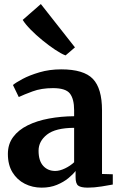

<svg xmlns="http://www.w3.org/2000/svg" viewBox="-20 -894 584 926"><path d="M18 -151.5Q18 -199 43.5 -233.2Q69 -267.5 113.5 -289.5Q158 -311.5 215.8 -322.2Q273.5 -333 337.5 -333.5V-362.5Q337.5 -416.5 317.2 -442.8Q297 -469 235.5 -469Q179.5 -469 137 -453.2Q94.5 -437.5 70.5 -426L42.5 -484Q55 -495 88.5 -513Q122 -531 170.2 -545.2Q218.5 -559.5 275 -559.5Q384 -559.5 428 -513.5Q472 -467.5 472 -362V-55L524 -53.5V-4Q507 -0.5 470.5 5.2Q434 11 403.5 11Q370 11 357.2 1.2Q344.5 -8.5 344.5 -39.5V-69.5Q332.5 -53.5 309.8 -34.8Q287 -16 254.5 -2.5Q222 11 181 11Q136.5 11 99.5 -7.8Q62.5 -26.5 40.2 -62.8Q18 -99 18 -151.5ZM246.5 -69.5Q268 -69.5 293.5 -81.8Q319 -94 337.5 -111.5V-277.5Q247.5 -277 206.8 -245Q166 -213 166 -167Q166 -119 188.2 -94.2Q210.5 -69.5 246.5 -69.5ZM295.5 -627Q274.5 -635 245 -654.8Q215.5 -674.5 184.5 -699.8Q153.5 -725 128 -751Q102.5 -777 89.5 -798L177 -874.5L341.5 -665.5L296.5 -627Z"/></svg>

Font: Merriweather Text Regular
Style: Bold
Weight: 700
Designer: Eben Sorkin
Foundry: Eben Sorkin
Version: Version 2.100; ttfautohint (v1.7.19-72a1) -l 8 -r 50 -G 200 